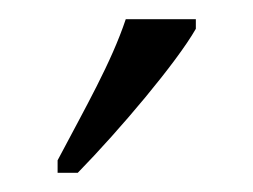

<svg xmlns="http://www.w3.org/2000/svg" viewBox="-20 -786 264 200"><path d="M40 -619V-606H61C105 -651 164 -721 184 -756V-766H111C96 -721 69 -674 40 -619Z"/></svg>

Font: Noto Serif Myanmar ExtraCondensed Light
Style: Regular
Weight: 300
Width: 2
Designer: Ben Mitchell and the Monotype Design Team
Foundry: Monotype Imaging Inc.
Version: Version 2.106